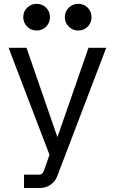

<svg xmlns="http://www.w3.org/2000/svg" viewBox="-20 -772 588 983"><path d="M103 190.4V122.1H183.1Q197.8 122.1 206.1 98.6L233.4 20.5L23.9 -527.3H115.7L273.9 -69.8L433.1 -527.3H523.9L272.5 131.3Q262.2 158.2 237.8 174.3Q213.4 190.4 187 190.4ZM167.5 -615.7Q139.2 -615.7 119.1 -635.7Q99.1 -655.8 99.1 -684.1Q99.1 -712.9 119.1 -732.7Q139.2 -752.4 167.5 -752.4Q196.3 -752.4 216.1 -732.7Q235.8 -712.9 235.8 -684.1Q235.8 -655.8 216.1 -635.7Q196.3 -615.7 167.5 -615.7ZM380.4 -615.7Q352.1 -615.7 332 -635.7Q312 -655.8 312 -684.1Q312 -712.9 332 -732.7Q352.1 -752.4 380.4 -752.4Q409.2 -752.4 429 -732.7Q448.7 -712.9 448.7 -684.1Q448.7 -655.8 429 -635.7Q409.2 -615.7 380.4 -615.7Z"/></svg>

Font: Schibsted Grotesk
Style: Regular
Weight: 400
Designer: Bakken & Baeck AS, Henrik Kongsvoll
Foundry: Schibsted ASA
Version: Version 1.100; ttfautohint (v1.8.4.7-5d5b);gftools[0.9.25]